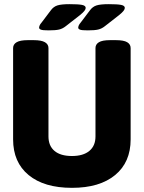

<svg xmlns="http://www.w3.org/2000/svg" viewBox="-20 -895 691 923"><path d="M326 8Q192 8 117.5 -53.5Q43 -115 43 -225V-664Q43 -682 60 -692Q77 -702 114 -702H142Q179 -702 196 -692Q213 -682 213 -664V-239Q213 -194 242 -169.5Q271 -145 326 -145Q380 -145 409.5 -169.5Q439 -194 439 -239V-664Q439 -682 455.5 -692Q472 -702 509 -702H537Q575 -702 591.5 -692Q608 -682 608 -664V-225Q608 -115 533.5 -53.5Q459 8 326 8ZM214 -749Q185 -749 176.5 -752.5Q168 -756 168 -762Q168 -766 170.5 -772.5Q173 -779 181 -788L224 -845Q237 -863 256 -869Q275 -875 315 -875Q356 -875 374 -871.5Q392 -868 392 -857Q392 -851 386 -843Q380 -835 364 -822L296 -769Q281 -757 264 -753Q247 -749 214 -749ZM402 -749Q373 -749 364.5 -752.5Q356 -756 356 -762Q356 -766 358.5 -772.5Q361 -779 369 -788L412 -845Q425 -863 444 -869Q463 -875 503 -875Q544 -875 562 -871.5Q580 -868 580 -857Q580 -851 574 -843Q568 -835 552 -822L484 -769Q469 -757 452 -753Q435 -749 402 -749Z"/></svg>

Font: Asap Semi Condensed ExtraBold
Style: Regular
Weight: 800
Width: 4
Designer: Pablo Cosgaya
Foundry: Omnibus-Type
Version: Version 3.001; ttfautohint (v1.8.4.7-5d5b)